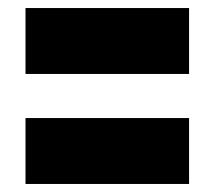

<svg xmlns="http://www.w3.org/2000/svg" viewBox="-20 -458 532 478"><path d="M450.7 -438V-273.9H43.5V-438ZM450.7 -164.1V0H43.5V-164.1Z"/></svg>

Font: Coda
Style: Heavy
Weight: 800
Version: Version 2.000; ttfautohint (v0.8) -r 50 -G 200 -x